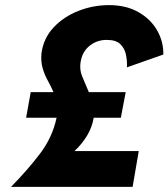

<svg xmlns="http://www.w3.org/2000/svg" viewBox="-20 -730 658 750"><path d="M476 -467 618 -517Q619 -567 594 -611Q569 -655 521 -682.5Q473 -710 406 -710Q344 -710 286.5 -687.5Q229 -665 189.5 -623Q150 -581 142 -522Q139 -490 146.5 -464Q154 -438 166.5 -415.5Q179 -393 189 -370H100L82 -270H201Q185 -194 136.5 -130Q88 -66 23 0H498L522 -140H271Q300 -167 320 -200Q340 -233 346 -270H452L471 -370H327Q314 -401 301.5 -430.5Q289 -460 296 -494Q304 -532 333 -553.5Q362 -575 399 -574Q433 -574 450 -557.5Q467 -541 472 -516.5Q477 -492 476 -467Z"/></svg>

Font: Jost* 700 Bold Italic
Style: Bold Italic
Weight: 700
Italic angle: -10°
Version: Version 3.200; ttfautohint (v0.97) -l 8 -r 50 -G 200 -x 14 -